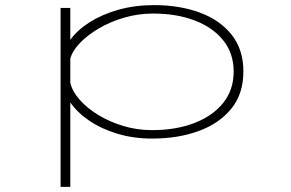

<svg xmlns="http://www.w3.org/2000/svg" viewBox="-20 -531 1140 751"><path d="M217 200V-500H255V-375Q282 -413 330.2 -443.8Q378.5 -474.5 443 -492.8Q507.5 -511 583 -511Q682 -511 761 -482Q840 -453 886 -395.2Q932 -337.5 932 -251Q932 -164.5 885 -106.2Q838 -48 757.2 -18.5Q676.5 11 575 11Q502 11 439 -8Q376 -27 328.8 -59.2Q281.5 -91.5 255 -130.5V200ZM579 -478Q521 -478 466.5 -462.2Q412 -446.5 367.2 -420.2Q322.5 -394 292.8 -363Q263 -332 255 -301.5V-207.5Q262.5 -174 291.5 -141Q320.5 -108 364.5 -81.2Q408.5 -54.5 462.5 -38.2Q516.5 -22 574 -22Q668 -22 740.2 -49.8Q812.5 -77.5 853.2 -128.8Q894 -180 894 -251Q894 -322 853.5 -372.8Q813 -423.5 741.8 -450.8Q670.5 -478 579 -478Z"/></svg>

Font: Trispace Expanded Thin
Style: Regular
Weight: 100
Width: 7
Designer: Tyler Finck
Foundry: Etcetera Type Company
Version: Version 1.210; ttfautohint (v1.8.3)